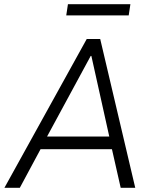

<svg xmlns="http://www.w3.org/2000/svg" viewBox="-20 -890 742 910"><path d="M1 0 391 -705H455L621 0H552L506 -203L538 -183H146L183 -203L74 0ZM410 -625 195 -228 178 -243H526L501 -229L413 -625ZM294 -817 302 -870H598L590 -817Z"/></svg>

Font: Nunito Sans 7pt SemiCondensed Light
Style: Italic
Weight: 300
Width: 4
Italic angle: -9°
Designer: Vernon Adams
Foundry: Vernon Adams
Version: Version 3.101;gftools[0.9.27]